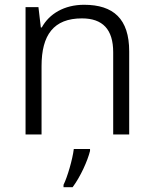

<svg xmlns="http://www.w3.org/2000/svg" viewBox="-20 -563 643 804"><path d="M332 -543C249 -543 186 -505 155 -448H151L141 -533H87V0H154V-286C154 -417 205 -486 323 -486C410 -486 454 -440 454 -344V0H521V-348C521 -484 455 -543 332 -543ZM357 69V61H289C284 104 262 179 246 211V221H284C317 177 347 110 357 69Z"/></svg>

Font: Noto Sans Thaana Light
Style: Regular
Weight: 300
Designer: David Williams
Foundry: Google Inc.
Version: Version 3.001